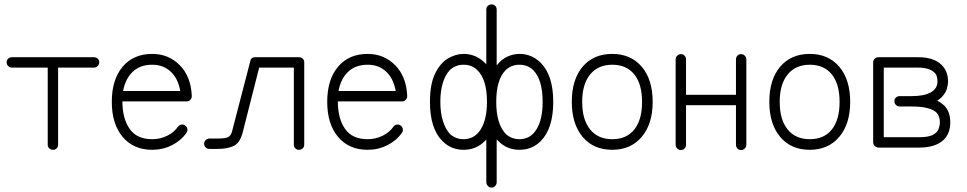

<svg xmlns="http://www.w3.org/2000/svg" viewBox="-20 -665 4378 869"><path d="M220 13Q210 13 203 6.5Q196 0 196 -10V-359H34Q24 -359 17 -366Q10 -373 10 -383Q10 -393 17 -399.5Q24 -406 34 -406H405Q415 -406 422 -399.5Q429 -393 429 -383Q429 -373 422 -366Q415 -359 405 -359H243V-10Q243 0 236.5 6.5Q230 13 220 13Z M669 13Q584 13 535 -45.5Q486 -104 486 -204Q486 -305 535 -363Q584 -421 669 -421Q743 -421 793.5 -370Q844 -319 848 -232V-229Q848 -220 841 -213Q835 -206 824 -206H534Q534 -129 566.5 -82Q599 -35 669 -35Q705 -35 736.5 -50.5Q768 -66 785 -91Q791 -99 800.5 -101Q810 -103 818 -97Q826 -92 828 -82Q830 -72 824 -64Q800 -29 758.5 -8Q717 13 669 13ZM537 -253H796Q786 -310 752.5 -341Q719 -372 669 -372Q615 -372 581.5 -341Q548 -310 537 -253Z M1333 13Q1323 13 1316.5 6.5Q1310 0 1310 -10V-359H1153L1077 -60L1076 -58Q1064 -16 1035.5 -3.5Q1007 9 966 9H928Q918 9 911 2.5Q904 -4 904 -14Q904 -24 911 -31Q918 -38 928 -38H966Q1001 -38 1013.5 -45Q1026 -52 1031 -73L1113 -389Q1116 -406 1135 -406H1333Q1343 -406 1350 -399.5Q1357 -393 1357 -383V-10Q1357 0 1350 6.5Q1343 13 1333 13Z M1644 13Q1559 13 1510 -45.5Q1461 -104 1461 -204Q1461 -305 1510 -363Q1559 -421 1644 -421Q1718 -421 1768.5 -370Q1819 -319 1823 -232V-229Q1823 -220 1816 -213Q1810 -206 1799 -206H1509Q1509 -129 1541.5 -82Q1574 -35 1644 -35Q1680 -35 1711.5 -50.5Q1743 -66 1760 -91Q1766 -99 1775.5 -101Q1785 -103 1793 -97Q1801 -92 1803 -82Q1805 -72 1799 -64Q1775 -29 1733.5 -8Q1692 13 1644 13ZM1512 -253H1771Q1761 -310 1727.5 -341Q1694 -372 1644 -372Q1590 -372 1556.5 -341Q1523 -310 1512 -253Z M2205 184Q2195 184 2188 176.5Q2181 169 2181 159V-34Q2180 -32 2178 -30Q2176 -28 2174 -26Q2135 13 2078 13Q2022 13 1983 -26Q1926 -82 1926 -204Q1926 -284 1949 -331.5Q1972 -379 2007 -400Q2042 -421 2078 -421Q2107 -421 2131 -410.5Q2155 -400 2174 -381Q2176 -380 2178 -377.5Q2180 -375 2181 -373V-621Q2181 -632 2188 -638.5Q2195 -645 2205 -645Q2215 -645 2221.5 -638.5Q2228 -632 2228 -621V-369Q2249 -396 2276 -408.5Q2303 -421 2331 -421Q2360 -421 2384 -410.5Q2408 -400 2427 -381Q2484 -324 2484 -204Q2484 -83 2427 -26Q2388 13 2331 13Q2275 13 2236 -26Q2234 -28 2232 -30Q2230 -32 2228 -34V159Q2228 169 2221.5 176.5Q2215 184 2205 184ZM2078 -35Q2128 -35 2156 -80Q2184 -125 2184 -204Q2184 -306 2140 -348Q2116 -372 2078 -372Q2042 -372 2016 -348Q1996 -327 1984.5 -290.5Q1973 -254 1973 -204Q1973 -155 1984.5 -118Q1996 -81 2016 -59Q2042 -35 2078 -35ZM2331 -35Q2381 -35 2408.5 -80Q2436 -125 2436 -204Q2436 -305 2393 -348Q2368 -372 2331 -372Q2295 -372 2269 -348Q2226 -305 2226 -204Q2226 -104 2269 -59Q2295 -35 2331 -35Z M2751 13Q2666 13 2617 -45.5Q2568 -104 2568 -204Q2568 -305 2617 -363Q2666 -421 2751 -421Q2835 -421 2884.5 -363Q2934 -305 2934 -204Q2934 -104 2884.5 -45.5Q2835 13 2751 13ZM2751 -35Q2816 -35 2851 -79Q2886 -123 2886 -204Q2886 -284 2851 -328Q2816 -372 2751 -372Q2687 -372 2651 -328Q2615 -284 2615 -204Q2615 -123 2651 -79Q2687 -35 2751 -35Z M3062 14Q3052 14 3045 7Q3038 0 3038 -10V-396Q3038 -406 3045 -413Q3052 -420 3062 -420Q3072 -420 3078.5 -413Q3085 -406 3085 -396V-236H3311V-396Q3311 -406 3317.5 -413Q3324 -420 3334 -420Q3344 -420 3351 -413Q3358 -406 3358 -396V-10Q3358 0 3351 7Q3344 14 3334 14Q3324 14 3317.5 7Q3311 0 3311 -10V-189H3085V-10Q3085 0 3078.5 7Q3072 14 3062 14Z M3645 13Q3560 13 3511 -45.5Q3462 -104 3462 -204Q3462 -305 3511 -363Q3560 -421 3645 -421Q3729 -421 3778.5 -363Q3828 -305 3828 -204Q3828 -104 3778.5 -45.5Q3729 13 3645 13ZM3645 -35Q3710 -35 3745 -79Q3780 -123 3780 -204Q3780 -284 3745 -328Q3710 -372 3645 -372Q3581 -372 3545 -328Q3509 -284 3509 -204Q3509 -123 3545 -79Q3581 -35 3645 -35Z M3957 3Q3947 3 3939.5 -4Q3932 -11 3932 -21V-383Q3932 -393 3939.5 -399.5Q3947 -406 3957 -406H4136Q4207 -406 4242 -371Q4271 -342 4271 -296Q4271 -282 4265.5 -263Q4260 -244 4241 -224Q4237 -220 4232 -216.5Q4227 -213 4222 -209Q4231 -205 4238.5 -199.5Q4246 -194 4253 -188Q4281 -160 4281 -111Q4281 -62 4252 -33Q4215 3 4140 3ZM3980 -44H4140Q4182 -44 4202 -54.5Q4222 -65 4228 -81Q4234 -97 4234 -111Q4234 -138 4220 -154Q4207 -168 4178.5 -175.5Q4150 -183 4107 -183H4052Q4042 -183 4035 -190Q4028 -197 4028 -207Q4028 -217 4035 -223.5Q4042 -230 4052 -230H4107Q4163 -230 4193 -247Q4223 -264 4223 -296Q4223 -308 4220 -319Q4217 -330 4209 -337Q4185 -359 4136 -359H3980Z"/></svg>

Font: Zen Kurenaido
Style: Regular
Weight: 400
Designer: Yoshimichi Ohira
Foundry: Positype
Version: Version 1.001